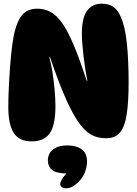

<svg xmlns="http://www.w3.org/2000/svg" viewBox="-20 -758 741 1039"><path d="M182 -711Q221 -711 253.5 -693.5Q286 -676 316.5 -633Q347 -590 379 -514Q411 -438 449 -321H453Q447 -349 441.5 -384Q436 -419 432 -454.5Q428 -490 425.5 -521.5Q423 -553 423 -575Q423 -661 451 -699.5Q479 -738 531 -738Q570 -738 594 -720.5Q618 -703 633 -668Q657 -615 666.5 -523.5Q676 -432 676 -313Q676 -208 666 -141Q656 -74 630 -42Q604 -10 555 -10Q524 -10 496 -19Q468 -28 441 -53.5Q414 -79 385 -127.5Q356 -176 323 -254.5Q290 -333 251 -448H247Q256 -416 263.5 -369.5Q271 -323 275.5 -273.5Q280 -224 280 -183Q280 -80 249 -36.5Q218 7 153 7Q84 7 54.5 -38.5Q25 -84 25 -178Q25 -223 27.5 -279.5Q30 -336 34.5 -396.5Q39 -457 46 -512Q58 -610 88 -660.5Q118 -711 182 -711ZM347 181Q286 181 262.5 162Q239 143 239 109Q239 90 248.5 72Q258 54 281.5 41.5Q305 29 346 29Q393 29 422 50Q451 71 451 116Q451 141 441 170Q431 199 408 223Q390 242 372.5 251.5Q355 261 338 261Q324 261 315 255Q306 249 306 237Q306 229 314.5 213Q323 197 350 170Z"/></svg>

Font: DynaPuff
Style: Bold
Weight: 700
Designer: Toshi Omagari, Jennifer Daniel
Foundry: Google Fonts
Version: Version 2.000